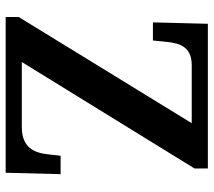

<svg xmlns="http://www.w3.org/2000/svg" viewBox="-58 -696 754 678"><g transform="rotate(90 319.0 -357.0)"><path d="M40 0H590L595 -194H530L525 -150C520 -102 502 -57 429 -57H199L575 -667V-714H64L59 -520H123L128 -570C133 -620 149 -657 210 -657H415L40 -46Z"/></g></svg>

Font: Noto Serif Yezidi SemiBold
Style: Regular
Weight: 600
Designer: Dalton Maag Ltd
Foundry: Dalton Maag Ltd
Version: Version 1.001